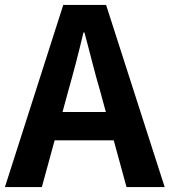

<svg xmlns="http://www.w3.org/2000/svg" viewBox="-24 -760 689 780"><path d="M230 -305 252 -386C274 -463 296 -547 315 -628H319C341 -548 361 -463 384 -386L406 -305ZM490 0H645L407 -740H233L-4 0H146L198 -190H438Z"/></svg>

Font: Noto Sans CJK KR Bold
Style: Regular
Weight: 700
Designer: Ryoko NISHIZUKA (kana & ideographs); Paul D. Hunt (Latin, Greek & Cyrillic); Wenlong ZHANG (bopomofo); Sandoll Communica
Foundry: Adobe Systems Incorporated
Version: Version 1.004;PS 1.004;hotconv 1.0.82;makeotf.lib2.5.63406